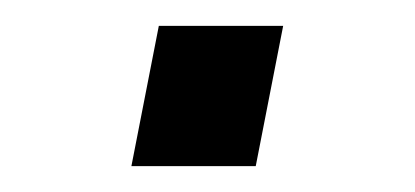

<svg xmlns="http://www.w3.org/2000/svg" viewBox="-20 -345 318 147"><path d="M80.6 -217.8 101.6 -325.2H196.8L175.8 -217.8Z"/></svg>

Font: Liberation Sans
Style: Italic
Weight: 400
Italic angle: -12°
Designer: Steve Matteson
Foundry: Ascender Corporation
Version: Version 2.1.5